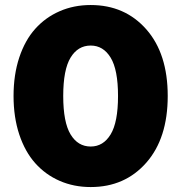

<svg xmlns="http://www.w3.org/2000/svg" viewBox="-20 -734 725 768"><path d="M342.8 14.2Q275.4 14.2 218.8 -10.5Q162.1 -35.2 121.1 -81.1Q80.1 -127 57.1 -196Q34.2 -265.1 34.2 -350.1Q34.2 -435.1 57.1 -504.2Q80.1 -573.2 121.1 -618.9Q162.1 -664.6 218.8 -689.2Q275.4 -713.9 342.8 -713.9Q479.5 -713.9 565.2 -616.7Q650.9 -519.5 650.9 -350.1Q650.9 -180.7 565.2 -83.3Q479.5 14.2 342.8 14.2ZM342.8 -147.9Q393.1 -147.9 422.6 -196.5Q452.1 -245.1 452.1 -350.1Q452.1 -455.1 422.6 -503.4Q393.1 -551.8 342.8 -551.8Q291.5 -551.8 262.2 -503.4Q232.9 -455.1 232.9 -350.1Q232.9 -245.1 262.2 -196.5Q291.5 -147.9 342.8 -147.9Z"/></svg>

Font: Montserrat ExtraBold
Style: Regular
Weight: 800
Designer: Julieta Ulanovsky
Foundry: Julieta Ulanovsky
Version: Version 9.000